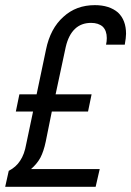

<svg xmlns="http://www.w3.org/2000/svg" viewBox="-20 -720 506 740"><path d="M465.8 -589.8Q465.8 -575.2 460.9 -547.9H388.7Q391.6 -560.5 391.6 -573.2Q391.6 -601.6 376 -617.2Q359.4 -631.8 331.1 -631.8Q293 -631.8 268.6 -608.4Q244.1 -585 233.4 -539.1L194.3 -356.4H333L319.3 -290H179.7L156.2 -173.8Q148.4 -136.7 135.7 -112.3Q123 -88.9 99.6 -68.4H364.3L348.6 0H0L13.7 -61.5Q42 -76.2 57.6 -100.6Q74.2 -125 81.1 -165L107.4 -290H41L54.7 -356.4H121.1L157.2 -528.3Q173.8 -610.4 224.6 -655.3Q273.4 -700.2 345.7 -700.2Q401.4 -700.2 434.6 -671.9Q465.8 -642.6 465.8 -589.8Z"/></svg>

Font: Dinish
Style: Italic
Weight: 400
Italic angle: -12°
Designer: Bert Driehuis
Foundry: Playbeing
Version: Version 3.002; git-62d0f29-release